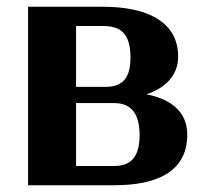

<svg xmlns="http://www.w3.org/2000/svg" viewBox="-20 -548 605 568"><path d="M63 0H318C436 0 534 -35 534 -150C534 -223 477 -257 413 -269C463 -285 507 -321 507 -380C507 -405 502 -426 492 -445C459 -505 379 -528 284 -528H63ZM205 -57V-243H318C363 -243 393 -218 393 -148C393 -78 362 -57 318 -57ZM205 -291V-471H284C332 -471 366 -455 366 -377C366 -309 335 -291 292 -291Z"/></svg>

Font: Aerodynamic
Style: Regular
Weight: 500
Designer: Google
Version: Version 2.000980; 2014